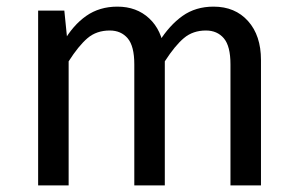

<svg xmlns="http://www.w3.org/2000/svg" viewBox="-20 -559 897 579"><path d="M334 -539Q392 -539 430 -503.5Q468 -468 475 -407L477 -378V0H385V-365Q385 -420 365 -443.5Q345 -467 311 -467Q271 -467 244 -444Q217 -421 187 -374L171 -432Q200 -483 240 -511Q280 -539 334 -539ZM174 -527 187 -398V0H95V-527ZM624 -539Q689 -539 728 -495.5Q767 -452 767 -378V0H675V-365Q675 -420 655 -443.5Q635 -467 601 -467Q562 -467 535 -444.5Q508 -422 477 -374L459 -432Q491 -483 530.5 -511Q570 -539 624 -539Z"/></svg>

Font: Firava
Style: Regular
Weight: 400
Designer: Carrois Corporate & Edenspiekermann AG
Foundry: Greg Finn Gibson
Version: Version 5.000